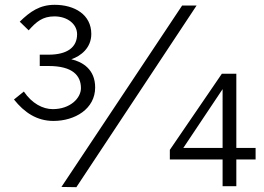

<svg xmlns="http://www.w3.org/2000/svg" viewBox="-20 -773 1096 797"><path d="M736 -750 235 3 297 4 796 -750ZM961 0V-111H1041V-159H961V-467H901L685 -151V-111H904V0ZM202 -271C291 -271 375 -321 375 -410C375 -485 323 -516 276 -527C317 -541 359 -575 359 -632C359 -712 290 -753 207 -753C145 -753 105 -725 62 -683L99 -647C131 -683 157 -705 206 -705C260 -705 300 -673 300 -631C300 -577 260 -546 181 -546H145V-499H182C282 -499 316 -459 316 -407C316 -366 272 -320 199 -320C158 -320 113 -343 79 -393L38 -360C81 -306 133 -271 202 -271ZM741 -159 904 -403V-159Z"/></svg>

Font: Cheyenne Sans
Style: Regular
Weight: 400
Designer: The Public Sans project authors (U.S. Web Design System), Libre Franklin designed by Pablo Impallari and Rodrigo Fuenzal
Foundry: The Cheyenne Sans Project Authors
Version: Version 2.007